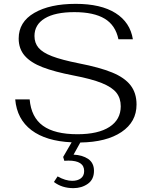

<svg xmlns="http://www.w3.org/2000/svg" viewBox="-20 -730 788 997"><path d="M397 10 362 73Q408 75 438 95.5Q468 116 468 157Q468 202 436 224.5Q404 247 361 247Q302 247 260 215L279 186Q320 209 355 209Q383 209 400 196Q417 183 417 158Q417 104 335 104L314 105L308 85L352 9Q219 3 143.5 -54Q68 -111 59 -214H134Q142 -121 203 -77Q264 -33 382 -33Q490 -33 548.5 -71Q607 -109 607 -178Q607 -220 584.5 -248.5Q562 -277 509 -298.5Q456 -320 362 -338Q263 -357 201 -381Q139 -405 108 -441Q77 -477 77 -530Q77 -616 158 -663Q239 -710 373 -710Q504 -710 580 -662Q656 -614 670 -526H595Q580 -599 523.5 -633Q467 -667 366 -667Q266 -667 212.5 -634.5Q159 -602 159 -543Q159 -507 180 -482Q201 -457 250.5 -438Q300 -419 390 -401Q498 -380 562.5 -353.5Q627 -327 658 -287Q689 -247 689 -187Q689 -97 611 -44.5Q533 8 397 10Z"/></svg>

Font: Fahkwang Light
Style: Regular
Weight: 300
Version: Version 1.000; ttfautohint (v1.6)